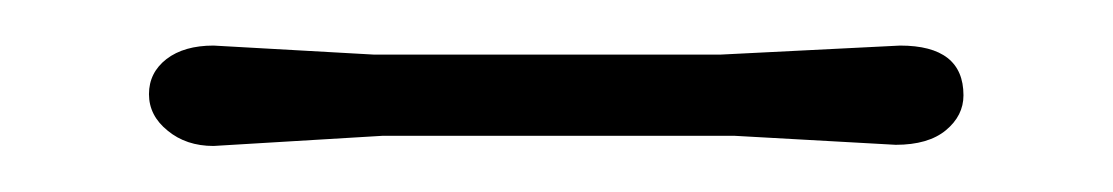

<svg xmlns="http://www.w3.org/2000/svg" viewBox="-20 -673 481 83"><path d="M145.5 -614.3 72.3 -609.9Q60.5 -609.9 52.5 -616.5Q44.4 -623 44.4 -632.3Q44.4 -641.6 52 -647.5Q59.6 -653.3 72.3 -653.3Q72.3 -653.3 141.6 -649.4H291.5L369.1 -653.3Q396.5 -653.3 396.5 -631.8Q396.5 -623 388.9 -616.7Q381.3 -610.4 367.2 -610.4L297.4 -614.3Z"/></svg>

Font: Limelight
Style: Regular
Weight: 400
Designer: Nicole Fally
Foundry: Nicole Fally
Version: Version 1.002